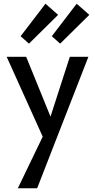

<svg xmlns="http://www.w3.org/2000/svg" viewBox="-20 -725 512 1034"><path d="M136 -490 91 -530 225 -705 293 -645ZM259 -530 393 -705 461 -645 304 -490ZM356 -419H456L180 289H76L210 11L16 -419H121L252 -97Z"/></svg>

Font: Ysabeau Infant Semibold
Style: Regular
Weight: 600
Designer: Christian Thalmann (Catharsis Fonts)
Version: Version 0.003